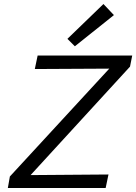

<svg xmlns="http://www.w3.org/2000/svg" viewBox="-20 -934 677 954"><path d="M626 -603 132 -64 519 -67 505 0H19L29 -57L523 -593L153 -591L167 -658H637ZM315 -741 494 -914 546 -859 352 -704Z"/></svg>

Font: Ysabeau Medium
Style: Italic
Weight: 500
Italic angle: -12°
Designer: Christian Thalmann (Catharsis Fonts)
Version: Version 0.003